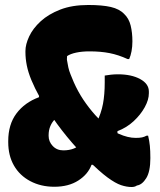

<svg xmlns="http://www.w3.org/2000/svg" viewBox="-20 -737 640 770"><path d="M276 -407Q284 -389 293.5 -371.5Q303 -354 314 -337.5Q325 -321 337 -305.5Q349 -290 362 -275.5Q375 -261 389 -247Q419 -217 456 -200.5Q493 -184 524 -184Q540 -184 549.5 -186Q559 -188 568 -193H574Q579 -172 581 -152Q583 -132 583 -103Q583 -49 566.5 -22.5Q550 4 529 7Q525 10 519.5 11.5Q514 13 508 13Q488 13 465.5 5.5Q443 -2 411 -25.5Q379 -49 331 -97Q311 -118 290 -141Q269 -164 248.5 -189Q228 -214 209 -240Q190 -266 173 -293Q156 -320 140 -346Q119 -384 106 -415.5Q93 -447 87.5 -474.5Q82 -502 82 -528V-532Q82 -559 97 -591Q112 -623 143 -651.5Q174 -680 221.5 -698.5Q269 -717 334 -717Q390 -717 424.5 -709Q459 -701 478 -681Q497 -663 504 -634.5Q511 -606 511 -571Q511 -550 507.5 -531.5Q504 -513 498 -500H492Q455 -517 419.5 -524Q384 -531 339 -531Q309 -531 285.5 -526Q262 -521 249 -512Q249 -508 248.5 -503Q248 -498 249 -494Q251 -481 254 -467Q257 -453 263 -438.5Q269 -424 276 -407ZM198 12Q144 12 101.5 -10.5Q59 -33 36 -73Q13 -113 13 -167V-171Q13 -238 46 -282Q79 -326 136 -347L140 -374L232 -279Q214 -272 201.5 -260Q189 -248 182 -231.5Q175 -215 175 -195V-192Q175 -169 191.5 -151.5Q208 -134 234 -134Q258 -134 276.5 -141.5Q295 -149 314 -167L387 -76H347Q333 -38 294 -13Q255 12 198 12ZM400 -434Q412 -436 425 -437.5Q438 -439 453 -439Q507 -439 542 -420Q577 -401 577 -370V-363Q577 -337 560.5 -307Q544 -277 516 -251Q488 -225 451 -211V-155L367 -244Q386 -283 393 -320.5Q400 -358 400 -406Q400 -413 400 -420Q400 -427 400 -434Z"/></svg>

Font: Recursive Casual Black
Style: Regular
Weight: 900
Version: Version 1.047